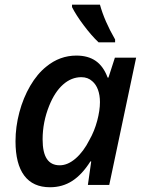

<svg xmlns="http://www.w3.org/2000/svg" viewBox="-20 -786 618 816"><path d="M45.9 -185.5Q45.9 -247.1 62.3 -308.6Q78.6 -370.1 108.4 -421.1Q138.2 -472.2 176.8 -502.9Q233.9 -549.8 304.7 -549.8Q354.5 -549.8 387.2 -526.9Q419.9 -503.9 437.5 -456.1H440.9L468.3 -541H558.6L444.3 0H353.5L367.7 -100.1H364.3Q329.1 -44.4 287.4 -17.3Q245.6 9.8 192.4 9.8Q120.1 9.8 83 -39.8Q45.9 -89.4 45.9 -185.5ZM360.4 -191.9Q381.3 -228.5 393.1 -272.7Q404.8 -316.9 404.8 -352.1Q404.8 -381.3 396.5 -404.3Q388.2 -427.2 372.1 -440.9Q353.5 -458 325.7 -458Q283.2 -458 247.8 -426.5Q212.4 -395 189 -336.4Q161.1 -267.1 161.1 -193.8Q161.1 -137.7 179.2 -110.6Q197.3 -83.5 233.9 -83.5Q268.1 -83.5 301.8 -112.8Q335.4 -142.1 360.4 -191.9ZM286.1 -755.9V-766.1H404.8Q423.8 -696.8 469.2 -618.2V-606H398.9Q367.7 -635.7 335.2 -679.2Q302.7 -722.7 286.1 -755.9Z"/></svg>

Font: Viking Open Sans Light
Style: Bold Italic
Weight: 600
Italic angle: -12°
Foundry: Ascender Corporation
Version: Version 2.000